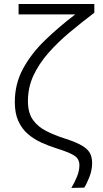

<svg xmlns="http://www.w3.org/2000/svg" viewBox="-20 -752 519 966"><path d="M339 193.5Q355 167 367.2 137Q379.5 107 379.5 79Q379.5 47 352.8 30.2Q326 13.5 263 -6Q223.5 -18.5 186.5 -35.5Q149.5 -52.5 119.5 -78.5Q89.5 -104.5 72 -143.5Q54.5 -182.5 54.5 -238.5Q54.5 -329 95.2 -405Q136 -481 205 -548Q274 -615 358.5 -679.5H73.5V-732H454.5V-688Q390 -639 330.2 -589Q270.5 -539 223.2 -485.2Q176 -431.5 148.2 -371.8Q120.5 -312 120.5 -243Q120.5 -184.5 145.5 -149.2Q170.5 -114 212.5 -92.8Q254.5 -71.5 306.5 -55Q362.5 -37 392.2 -19.5Q422 -2 432.8 19Q443.5 40 443.5 68Q443.5 103 430.5 136.8Q417.5 170.5 404 192Z"/></svg>

Font: Heraclito Light
Style: Regular
Weight: 300
Designer: Kostas Bartsokas (font) & Cristiano Sobral (main changes)
Foundry: Kostas Bartsokas (font) & Cristiano Sobral (main changes)
Version: Version 1.00;July 8, 2020;FontCreator 13.0.0.2655 64-bit